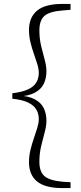

<svg xmlns="http://www.w3.org/2000/svg" viewBox="-20 -789 412 980"><path d="M43 -285V-313Q93 -319 122.5 -332.5Q152 -346 165 -367.5Q178 -389 178 -417Q178 -437 170.5 -461.5Q163 -486 153 -514Q143 -542 135.5 -573Q128 -604 128 -636Q128 -700 169 -734.5Q210 -769 299 -769H340V-739L304 -736Q233 -731 207 -708Q181 -685 181 -634Q181 -592 190 -554.5Q199 -517 208 -484.5Q217 -452 217 -425Q217 -390 203.5 -361.5Q190 -333 157 -315.5Q124 -298 67 -296V-302Q124 -300 157 -282.5Q190 -265 203.5 -236.5Q217 -208 217 -173Q217 -146 208 -113.5Q199 -81 190 -43Q181 -5 181 37Q181 87 207 110Q233 133 304 139L340 141V171H299Q210 171 169 137Q128 103 128 39Q128 7 135.5 -24Q143 -55 153 -83.5Q163 -112 170.5 -137Q178 -162 178 -181Q178 -209 165 -230.5Q152 -252 122.5 -266Q93 -280 43 -285Z"/></svg>

Font: Noto Serif SC
Style: Regular
Weight: 200
Designer: Ryoko NISHIZUKA 西塚涼子 (kana & ideographs); Frank Grießhammer (Latin, Greek & Cyrillic); Wenlong ZHANG 张文龙 (bopomofo); San
Foundry: Adobe
Version: Version 2.001;hotconv 1.1.0;makeotfexe 2.6.0